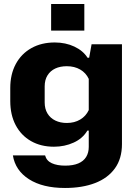

<svg xmlns="http://www.w3.org/2000/svg" viewBox="-20 -757 673 954"><path d="M303 177Q192 177 124 133.5Q56 90 44 15H204Q211 42 237.5 54Q264 66 304 66Q343 66 369 55Q395 44 408 23Q421 2 421 -27V-108H414Q391 -69 346 -48.5Q301 -28 248 -28Q183 -28 134 -56Q85 -84 58 -135Q31 -186 31 -255V-320Q31 -388 58.5 -439Q86 -490 136 -518Q186 -546 252 -546Q306 -546 349.5 -525.5Q393 -505 415 -470H423L435 -537H586V-41Q586 31 551 79.5Q516 128 452.5 152.5Q389 177 303 177ZM312 -146Q350 -146 378.5 -163Q407 -180 421 -210V-365Q407 -395 378.5 -411.5Q350 -428 312 -428Q279 -428 254.5 -416.5Q230 -405 216 -382.5Q202 -360 202 -328V-248Q202 -216 216 -193Q230 -170 255 -158Q280 -146 312 -146ZM234 -605V-737H399V-605Z"/></svg>

Font: Hubot Sans
Style: Bold
Weight: 700
Designer: Deni Anggara
Foundry: GitHub, Inc., Subsidiary of Microsoft Corporation
Version: Version 2.000